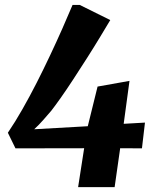

<svg xmlns="http://www.w3.org/2000/svg" viewBox="-20 -774 640 794"><path d="M303 0 328 -161 44 -160.5 12.5 -225Q43 -270 73 -322.8Q103 -375.5 131.8 -432Q160.5 -488.5 187.2 -545.2Q214 -602 237.5 -655Q261 -708 280 -753.5H310L436 -691Q419 -662.5 394.2 -621.5Q369.5 -580.5 340.5 -535Q311.5 -489.5 283.2 -446.2Q255 -403 230.8 -368.8Q206.5 -334.5 192 -316Q176.5 -298 159 -278Q141.5 -258 121.5 -239.5L343 -252L383.5 -416L515.5 -439.5L491.5 -262L579.5 -267L567 -160.5L477 -161L454 0Z"/></svg>

Font: Merriweather 28pt Black
Style: Italic
Weight: 900
Italic angle: -7.8°
Version: Version 2.101